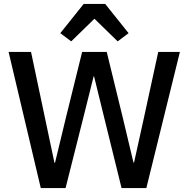

<svg xmlns="http://www.w3.org/2000/svg" viewBox="-20 -964 966 984"><path d="M189 0 24 -698H139L210 -362L259 -130H262L318 -362L401 -698H527L609 -362L664 -131H667L718 -362L791 -698H902L730 0H603L514 -361L462 -573H460L407 -361L316 0ZM519 -944 639 -794 583 -752 464 -868 345 -752 289 -794 409 -944Z"/></svg>

Font: Plexus Sans Medium
Style: Regular
Weight: 500
Version: Version 2.001;PS 002.001;hotconv 1.0.70;makeotf.lib2.5.58329